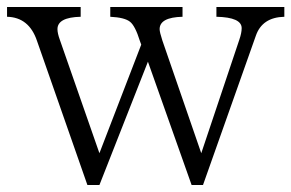

<svg xmlns="http://www.w3.org/2000/svg" viewBox="-21 -512 827 545"><path d="M786.1 -464.4Q723.1 -462.9 705.1 -410.2L555.2 13.2H522.9L398.9 -336.9L261.2 13.2H227.1L84 -396Q61.5 -462.9 -1 -464.4V-492.2H208V-464.4Q142.1 -462.9 142.1 -429.2Q142.1 -417.5 148.9 -398.9L261.2 -77.1L379.9 -385.3L376 -396Q362.8 -438.5 348.1 -450.2Q333 -462.4 292 -464.4V-492.2H497.1V-464.4Q432.1 -462.9 432.1 -429.2Q432.1 -420.9 439.9 -397L550.3 -77.1L658.2 -398.9Q665 -418.5 665 -432.1Q665 -462.9 593.3 -464.4V-492.2H786.1Z"/></svg>

Font: I.Ming
Style: Regular
Weight: 400
Designer: Ichiten Fonts Project
Version: Version 5.10 Mar 24, 2018